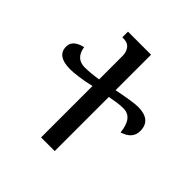

<svg xmlns="http://www.w3.org/2000/svg" viewBox="-189 -860 1006 1006"><g transform="rotate(45 314.0 -357.0)"><path d="M264 0H365V-401Q396 -407 418 -410Q440 -413 462 -413Q530 -413 540 -313Q608 -334 608 -391Q608 -473 510 -473Q475 -473 365 -451V-714H194V-672H202Q234 -672 249 -652.5Q264 -633 264 -604V-430Q239 -426 212.5 -423.5Q186 -421 167 -421Q100 -421 89 -494Q20 -478 20 -430Q20 -360 119 -360Q140 -360 178.5 -365Q217 -370 264 -381Z"/></g></svg>

Font: Noto Serif Georgian
Style: Regular
Weight: 400
Designer: Monotype Design Team
Foundry: Monotype Imaging Inc.
Version: Version 1.901